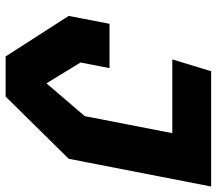

<svg xmlns="http://www.w3.org/2000/svg" viewBox="-64 -706 770 682"><g transform="rotate(90 321.0 -365.0)"><path d="M180.5 0H323L544 -224L642.5 -730H233L191 -592H453L392.5 -281L276 -145L202 -266L222 -369H64.5L36.5 -224Z"/></g></svg>

Font: Monaspace Krypton ExtraBold
Style: Italic
Weight: 800
Italic angle: -11°
Designer: Riley Cran & the Lettermatic Team
Foundry: Lettermatic
Version: Version 1.101 (Monaspace Krypton)